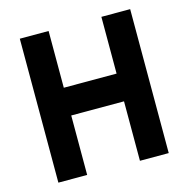

<svg xmlns="http://www.w3.org/2000/svg" viewBox="-102 -789 874 889"><g transform="rotate(-15 334.5 -345.0)"><path d="M461 0V-285H208V0H70V-690H208V-418H461V-690H599V0Z"/></g></svg>

Font: TypoPRO Titillium Text
Style: 999 wt
Weight: 900
Designer: Accademia di Belle Arti di Urbino and others
Foundry: Accademia di Belle Arti di Urbino and others.
Version: Version 25.000